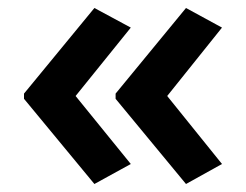

<svg xmlns="http://www.w3.org/2000/svg" viewBox="-20 -510 615 480"><path d="M40 -276 216 -490 307 -441 169 -270 307 -100 216 -50 40 -263ZM269 -276 445 -490 535 -441 398 -270 535 -100 445 -50 269 -263Z"/></svg>

Font: Noto Sans Bassa Vah SemiBold
Style: Regular
Weight: 600
Designer: Monotype Design Team
Foundry: Monotype Imaging Inc.
Version: Version 2.002; ttfautohint (v1.8.4.7-5d5b)